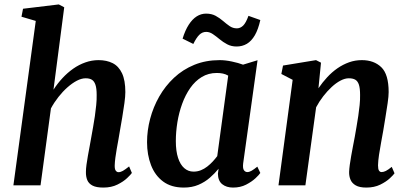

<svg xmlns="http://www.w3.org/2000/svg" viewBox="-20 -837 1842 867"><path d="M446.5 10Q415 10 397.8 1Q380.5 -8 374 -24Q367.5 -40 368 -61Q368 -74.5 370.5 -93Q373 -111.5 376.8 -132.8Q380.5 -154 384.8 -176.2Q389 -198.5 392.5 -219Q396 -240 400.5 -264Q405 -288 408.5 -313.2Q412 -338.5 414.5 -362.8Q417 -387 416.5 -408.5Q416.5 -438 411 -454.2Q405.5 -470.5 394.8 -477Q384 -483.5 367 -483.5Q348 -483.5 327 -472.5Q306 -461.5 284.5 -442.5Q263 -423.5 243.8 -399Q224.5 -374.5 210 -347.5L163 0H40.5L141.5 -742.5L77 -761.5L84 -797.5L245.5 -817L270 -804L221.5 -432Q239.5 -460 262 -484.2Q284.5 -508.5 310.5 -526.8Q336.5 -545 365.5 -555.2Q394.5 -565.5 425 -565.5Q461.5 -565.5 488.8 -551.8Q516 -538 531 -506.2Q546 -474.5 546 -421Q546 -402 541.8 -371.2Q537.5 -340.5 532 -307.2Q526.5 -274 521.5 -246.5Q518.5 -228 514.8 -207Q511 -186 507.2 -165Q503.5 -144 501 -125Q498.5 -106 498 -90.5Q497.5 -73 502.8 -66.2Q508 -59.5 515 -59.5Q524.5 -59.5 535 -65.5Q545.5 -71.5 563 -85.5L575.5 -56Q571 -49 554.2 -33Q537.5 -17 510.2 -3.5Q483 10 446.5 10Z M1078 -99Q1075.5 -77 1081.5 -68.5Q1087.5 -60 1097 -60Q1105.5 -60 1115.8 -65.8Q1126 -71.5 1142 -84.5L1155.5 -56Q1150.5 -48 1133.8 -32.2Q1117 -16.5 1091.2 -3.2Q1065.5 10 1032.5 10Q1002.5 10 983.5 -5.2Q964.5 -20.5 964 -52.5L967 -75Q950.5 -54.5 928 -34.8Q905.5 -15 876.2 -2.5Q847 10 810 10Q753.5 10 716.8 -17.2Q680 -44.5 662 -91.2Q644 -138 644 -195Q644 -247.5 658 -300.5Q672 -353.5 699 -401Q726 -448.5 765.8 -485.8Q805.5 -523 857.2 -544.2Q909 -565.5 972 -565.5Q997.5 -565.5 1027 -559.2Q1056.5 -553 1077.5 -545L1143 -565ZM1010.5 -495.5Q999.5 -502 986.5 -504.8Q973.5 -507.5 959 -507.5Q921 -507.5 891 -489.2Q861 -471 839 -439.5Q817 -408 802.5 -368Q788 -328 781 -284.8Q774 -241.5 774 -200Q774 -155 784 -124.2Q794 -93.5 812 -77.8Q830 -62 854 -62Q871.5 -62 887 -68.2Q902.5 -74.5 916 -85Q929.5 -95.5 940.8 -107.8Q952 -120 961 -132ZM804.5 -662.5Q816 -700 832.2 -725.2Q848.5 -750.5 868.2 -763Q888 -775.5 910.5 -775.5Q935.5 -775.5 953.8 -765.5Q972 -755.5 987 -742.5Q1002 -729.5 1016.8 -719.2Q1031.5 -709 1049.5 -709Q1065 -709 1077.8 -721.2Q1090.5 -733.5 1102 -765.5L1155.5 -746.5Q1146 -704 1130.8 -677.8Q1115.5 -651.5 1094.8 -639.2Q1074 -627 1048.5 -627Q1024.5 -627 1005.8 -637Q987 -647 971.5 -660Q956 -673 941.2 -683Q926.5 -693 911 -693Q893.5 -693 880 -679.8Q866.5 -666.5 853 -638.5Z M1418 -438.5Q1436 -465 1457.5 -488.2Q1479 -511.5 1504 -528.8Q1529 -546 1556.5 -555.8Q1584 -565.5 1614 -565.5Q1668.5 -565.5 1701.8 -533.5Q1735 -501.5 1735 -421Q1735 -402.5 1730.5 -371.5Q1726 -340.5 1720.5 -307.2Q1715 -274 1710.5 -246.5Q1706 -221.5 1700.8 -193Q1695.5 -164.5 1691.5 -137.8Q1687.5 -111 1687 -90.5Q1687 -73 1691.5 -66.5Q1696 -60 1703 -60Q1712 -60 1722.5 -65.2Q1733 -70.5 1749 -83.5L1761.5 -54.5Q1757 -47.5 1740.5 -32Q1724 -16.5 1697 -3.2Q1670 10 1634 10Q1603.5 10 1586.5 0.2Q1569.5 -9.5 1562.8 -25.5Q1556 -41.5 1556.5 -61Q1557 -74.5 1559.5 -93Q1562 -111.5 1565.8 -132.8Q1569.5 -154 1573.8 -176.2Q1578 -198.5 1582 -219Q1585.5 -240 1589.8 -264Q1594 -288 1597.8 -313.2Q1601.5 -338.5 1604 -362.8Q1606.5 -387 1606 -408.5Q1606 -438 1600.8 -454.2Q1595.5 -470.5 1584.5 -477Q1573.5 -483.5 1555 -483.5Q1537.5 -483.5 1517.5 -473Q1497.5 -462.5 1477.8 -444.2Q1458 -426 1439.8 -402.5Q1421.5 -379 1407.5 -352.5L1359 0H1237.5L1301.5 -476.5L1250.5 -503L1258 -541L1407 -565.5L1429.5 -554Z"/></svg>

Font: Merriweather 24pt SemiBold
Style: Italic
Weight: 600
Italic angle: -7.8°
Version: Version 2.101